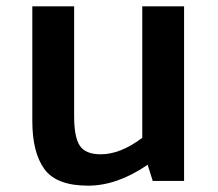

<svg xmlns="http://www.w3.org/2000/svg" viewBox="-20 -571 687 606"><path d="M561 -551V0H462L446 -51Q350 15 258 15Q158 15 120 -37.5Q82 -90 82 -189V-551H214V-204Q214 -138 232 -111Q250 -84 298 -84Q360 -84 429 -136V-551Z"/></svg>

Font: MartelSansBold
Style: Bold
Weight: 700
Designer: Dan Reynolds and Mathieu Réguer
Foundry: Dan Reynolds and Mathieu Réguer
Version: Version 1.002; ttfautohint (v1.1) -l 5 -r 5 -G 72 -x 0 -D la